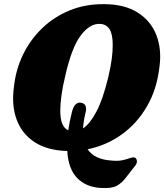

<svg xmlns="http://www.w3.org/2000/svg" viewBox="-20 -733 811 948"><path d="M494.5 -712.5Q595.5 -712 660.2 -670.8Q725 -629.5 752 -559.8Q779 -490 767.5 -404.5Q755 -292.5 705.5 -207.5Q656 -122.5 580.2 -68.5Q504.5 -14.5 412.5 4Q431 31 460.8 44Q490.5 57 527.5 59.5Q562 63 584 58.2Q606 53.5 619.5 48.2Q633 43 642.5 44.5Q652.5 45.5 655.5 58.5Q658.5 71.5 647.5 85L598.5 148Q580 171.5 555.8 184.8Q531.5 198 479 195Q406 191.5 361.8 146.8Q317.5 102 312 12.5Q215 10 152 -30.5Q89 -71 62.5 -141.8Q36 -212.5 49 -305.5Q58 -390 94 -464Q130 -538 188.8 -594.2Q247.5 -650.5 324.8 -682Q402 -713.5 494.5 -712.5ZM335 -179.5Q348 -231 380 -226Q397.5 -223 402.5 -209.8Q407.5 -196.5 402.5 -177.5Q392 -134.5 390 -99Q423 -120.5 455.2 -180.2Q487.5 -240 514.5 -351.5Q526.5 -402.5 531.8 -442.2Q537 -482 536.5 -512Q536.5 -564.5 520.8 -589Q505 -613.5 474 -615Q425 -618 379.8 -559.5Q334.5 -501 302 -357.5Q289 -303.5 283.5 -261.8Q278 -220 277.5 -189Q277.5 -144 288 -120.8Q298.5 -97.5 317 -89.5Q323 -132 335 -179.5Z"/></svg>

Font: Fraunces 72pt S100 Black
Style: Italic
Weight: 900
Italic angle: -16°
Version: Version 1.000; ttfautohint (v1.8.3)